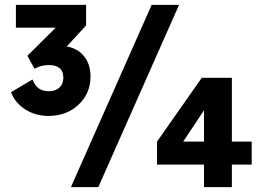

<svg xmlns="http://www.w3.org/2000/svg" viewBox="-20 -765 1069 785"><path d="M350 -452Q350 -383 301 -337Q252 -291 179 -291Q125 -291 83.5 -317.5Q42 -344 25 -388L113 -440Q130 -392 179 -392Q207 -392 223 -407Q239 -422 239 -447Q239 -499 179 -499Q148 -499 121 -484L92 -537L208 -652H45V-745H332V-661L253 -575Q298 -567 324 -534.5Q350 -502 350 -452ZM600 -745H712L382 0H270ZM928 -186H1009V-92H928V0H814V-92H622V-186L805 -447H928ZM814 -186V-314L729 -186Z"/></svg>

Font: Plus Jakarta Display
Style: Bold
Weight: 700
Designer: Gumpita Rahayu
Foundry: Tokotype Studio
Version: Version 1.000;hotconv 1.0.109;makeotfexe 2.5.65596